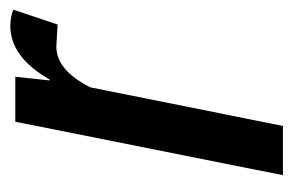

<svg xmlns="http://www.w3.org/2000/svg" viewBox="-120 -458 578 379"><g transform="rotate(-90 169.5 -269.0)"><path d="M307.1 -538.1Q325.2 -538.1 339.4 -532.2L310.1 -444.8L266.6 -447.3Q219.7 -447.3 186 -379.9L109.9 0H12.7L118.2 -528.3H207L199.7 -460.4L201.2 -460Q245.6 -538.1 307.1 -538.1Z"/></g></svg>

Font: RobotoCondensed-Italic
Style: Italic
Weight: 400
Designer: Google
Version: Version 1.200311; 2013